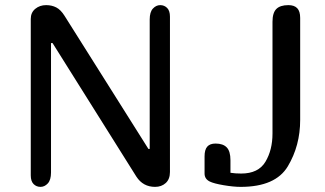

<svg xmlns="http://www.w3.org/2000/svg" viewBox="-20 -729 1267 749"><path d="M100 -45V-655Q100 -680 117.5 -694.5Q135 -709 160 -709Q182 -709 199.5 -700Q217 -691 232 -667L559 -148H564V-653Q564 -682 576.5 -695.5Q589 -709 605 -709Q621 -709 632 -698Q643 -687 643 -664V-58Q643 -30 626.5 -15Q610 0 585 0Q538 0 512 -40L185 -561H179V-56Q179 -27 166.5 -13.5Q154 0 138 0Q122 0 111 -11Q100 -22 100 -45ZM1151 -659V-261Q1151 -161 1103 -80.5Q1055 0 919 0Q891 0 852.5 -6.5Q814 -13 798 -21Q778 -31 778 -52V-119Q778 -145 788.5 -157Q799 -169 821 -169Q850 -169 864.5 -154Q879 -139 879 -104V-55Q897 -52 921 -52Q988 -52 1015.5 -98Q1043 -144 1043 -208V-644Q1043 -679 1058 -694Q1073 -709 1105 -709Q1128 -709 1139.5 -697Q1151 -685 1151 -659Z"/></svg>

Font: Marmelad for Arash.Academy
Style: Regular
Weight: 400
Designer: Manvel Shmavonyan
Foundry: Cyreal
Version: Version 1.110;Glyphs 3.2 (3202)